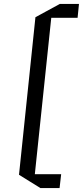

<svg xmlns="http://www.w3.org/2000/svg" viewBox="-20 -750 419 970"><path d="M239 -660 156 130H289L281 200H184L76 133L159 -663L282 -730H379L372 -660Z"/></svg>

Font: Quantico
Style: Italic
Weight: 400
Italic angle: -12°
Designer: Matt Desmond
Foundry: MADtype
Version: Version 2.002